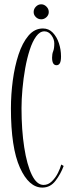

<svg xmlns="http://www.w3.org/2000/svg" viewBox="-20 -840 326 870"><path d="M172 10Q111 10 70.2 -80.5Q29.5 -171 29.5 -349Q29.5 -412 38 -475.8Q46.5 -539.5 64 -592.8Q81.5 -646 109 -678.5Q136.5 -711 174.5 -711Q201 -711 219.2 -692Q237.5 -673 247 -644Q256.5 -615 256.5 -584.5Q256.5 -562.5 251.2 -553.5Q246 -544.5 236 -544.5Q216 -544.5 216 -579Q216 -595.5 221 -607.8Q226 -620 226 -643.5Q226 -662.5 213 -680.2Q200 -698 181 -698Q160.5 -698 143.8 -675Q127 -652 114.8 -614.2Q102.5 -576.5 94.2 -530.5Q86 -484.5 81.8 -437.5Q77.5 -390.5 77.5 -350Q77.5 -251 89.8 -172.2Q102 -93.5 124.2 -47.8Q146.5 -2 177.5 -2Q198.5 -2 215.2 -18.5Q232 -35 242.8 -56.8Q253.5 -78.5 257.5 -94.5L268.5 -88Q255 -51.5 231.5 -20.8Q208 10 172 10ZM167 -752.5Q153 -752.5 142.8 -762.2Q132.5 -772 132.5 -785.5Q132.5 -799.5 142.8 -810Q153 -820.5 167 -820.5Q180 -820.5 190.5 -810Q201 -799.5 201 -785.5Q201 -772 190.5 -762.2Q180 -752.5 167 -752.5Z"/></svg>

Font: Imbue 100pt ExtraLight
Style: Regular
Weight: 200
Designer: Tyler Finck
Foundry: Etcetera Type Company
Version: Version 1.102; ttfautohint (v1.8.3)